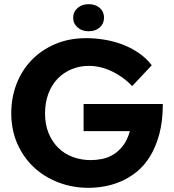

<svg xmlns="http://www.w3.org/2000/svg" viewBox="-20 -893 835 921"><path d="M405 8Q328 8 260 -18Q192 -44 142 -91Q92 -138 63 -204Q34 -270 34 -350Q34 -424 59 -489.5Q84 -555 131 -604Q178 -653 244.5 -681.5Q311 -710 395 -710Q435 -710 479 -703Q523 -696 565 -680.5Q607 -665 644 -640Q681 -615 708 -580L614 -480Q574 -523 518.5 -550Q463 -577 406 -577Q362 -577 323.5 -561Q285 -545 256.5 -515.5Q228 -486 212 -443.5Q196 -401 196 -349Q196 -296 213 -254.5Q230 -213 259.5 -184Q289 -155 329 -140Q369 -125 416 -125Q441 -125 469.5 -130.5Q498 -136 523.5 -151.5Q549 -167 570 -194Q591 -221 603 -264H381V-394H761Q761 -311 744 -249Q727 -187 699.5 -142.5Q672 -98 636 -69Q600 -40 560.5 -23Q521 -6 481 1Q441 8 405 8ZM405 -743Q373 -743 352 -761.5Q331 -780 331 -808Q331 -836 352 -854.5Q373 -873 405 -873Q438 -873 458.5 -855Q479 -837 479 -808Q479 -780 458.5 -761.5Q438 -743 405 -743Z"/></svg>

Font: Tilda Sans Extra Bold
Style: Regular
Weight: 800
Designer: ParaType Ltd
Foundry: ParaType Ltd
Version: Version 1.009